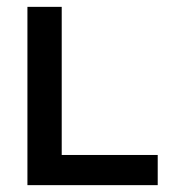

<svg xmlns="http://www.w3.org/2000/svg" viewBox="-20 -540 540 560"><path d="M60 0V-520H160V-88H440V0Z"/></svg>

Font: Iosevka Term Curly Semibold
Style: Regular
Weight: 600
Designer: Belleve Invis
Foundry: Belleve Invis
Version: Version 32.3.0